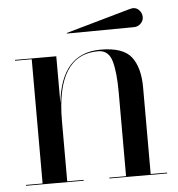

<svg xmlns="http://www.w3.org/2000/svg" viewBox="-47 -655 649 699"><g transform="rotate(-5 277.5 -305.0)"><path d="M462 -541 217 -539 216 -541 452 -608Q472 -614 484.5 -602.5Q497 -591 497 -575Q497 -561 486.5 -551Q476 -541 462 -541ZM20 -3H81V-457H20V-460H171V-289Q190 -470 334 -470Q416 -470 446 -431Q476 -392 476 -319V-3H536V0H325V-3H386V-308Q386 -384 374 -424.5Q362 -465 324 -465Q171 -465 171 -223V-3H231V0H20Z"/></g></svg>

Font: Bodoni* 72
Style: Regular
Weight: 400
Version: Version 1.003